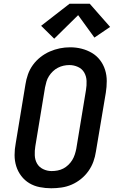

<svg xmlns="http://www.w3.org/2000/svg" viewBox="-20 -999 640 1027"><path d="M254 8Q223 8 192.5 2Q162 -4 137 -19Q112 -34 94 -57.5Q76 -81 67 -109.5Q58 -138 58 -169.5Q58 -201 64 -232L116 -547Q120 -574 129.5 -601Q139 -628 156 -651.5Q173 -675 196.5 -693.5Q220 -712 246.5 -723.5Q273 -735 300 -740.5Q327 -746 355 -746Q387 -746 416.5 -738.5Q446 -731 471.5 -716Q497 -701 515 -677.5Q533 -654 542 -625.5Q551 -597 551 -565.5Q551 -534 546 -503L493 -188Q489 -161 479.5 -134.5Q470 -108 453 -84Q436 -60 413 -41.5Q390 -23 363.5 -11.5Q337 0 309 4Q281 8 254 8ZM256 -84Q272 -84 288 -87Q304 -90 318.5 -97.5Q333 -105 345.5 -117Q358 -129 366.5 -143Q375 -157 380 -172.5Q385 -188 388 -203L440 -518Q444 -542 443 -566.5Q442 -591 430.5 -611Q419 -631 397 -641Q375 -651 351 -651Q335 -651 319.5 -647.5Q304 -644 289.5 -636.5Q275 -629 263 -617.5Q251 -606 242 -592Q233 -578 228.5 -562.5Q224 -547 221 -532L169 -217Q165 -193 166 -168.5Q167 -144 178 -124.5Q189 -105 210.5 -94.5Q232 -84 256 -84Q256 -84 256 -84Q256 -84 256 -84ZM270 -792 200 -861 352 -979H460L569 -855L485 -798L398 -918Z"/></svg>

Font: Iosevka Etoile SmBdObl
Style: Regular
Weight: 600
Italic angle: -9°
Designer: Belleve Invis
Foundry: Belleve Invis
Version: Version 15.5.2; ttfautohint (v1.8.4)